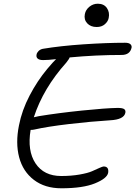

<svg xmlns="http://www.w3.org/2000/svg" viewBox="-20 -971 721 1023"><path d="M495.1 -827.1Q462.9 -827.1 444.6 -846.9Q426.3 -866.7 432.1 -896Q436.5 -918.9 456.3 -935.1Q476.1 -951.2 501 -951.2Q533.7 -951.2 549.6 -928.2Q565.4 -905.3 559.1 -875Q555.7 -856.9 538.8 -842Q522 -827.1 495.1 -827.1ZM307.1 32.2Q219.2 32.2 160.6 -12.5Q102.1 -57.1 82 -133.1Q62 -209 81.1 -303.2Q96.7 -383.3 137.5 -461.4Q178.2 -539.6 231.9 -604Q266.6 -645 278.8 -655.8Q235.8 -650.9 210 -650.9Q189.9 -650.9 180.9 -658.7Q171.9 -666.5 174.8 -680.2Q176.3 -689.9 185.3 -699Q194.3 -708 208 -710.9Q302.2 -726.6 425.3 -734.9Q548.3 -743.2 647 -743.2Q665.5 -743.2 674.1 -736.1Q682.6 -729 681.2 -717.8Q672.9 -678.2 627.9 -678.2Q490.7 -678.2 351.1 -665Q348.6 -656.7 333 -637.2Q210.4 -500.5 160.2 -346.2Q163.1 -347.2 187 -352.1Q291 -369.1 417.7 -382.1Q544.4 -395 606.9 -396Q632.8 -396 641.6 -389.6Q650.4 -383.3 647.9 -370.1Q640.6 -334 566.9 -330.1Q464.8 -323.7 348.4 -310.1Q231.9 -296.4 163.1 -280.8Q155.3 -278.8 143.1 -278.8Q124.5 -168 169.2 -100.6Q213.9 -33.2 306.2 -33.2Q359.4 -33.2 403.8 -41Q448.2 -48.8 470.2 -58.6Q492.2 -68.4 509.5 -76.2Q526.9 -84 532.2 -84Q561.5 -84 556.2 -49.8Q549.8 -20 485.6 6.1Q421.4 32.2 307.1 32.2Z"/></svg>

Font: Shantell Sans Irregular
Style: Italic
Weight: 300
Italic angle: -11.31°
Designer: Stephen Nixon, Anya Danilova, Shantell Martin
Foundry: Arrow Type
Version: Version 1.006;[9816181b4]